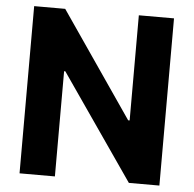

<svg xmlns="http://www.w3.org/2000/svg" viewBox="-52 -779 839 832"><g transform="rotate(5 367.5 -363.5)"><path d="M671.5 -727.3V0H538.7L222.3 -457.7H217V0H63.2V-727.3H198.2L512.1 -269.9H518.5V-727.3Z"/></g></svg>

Font: Inter Zeller
Style: Bold
Weight: 700
Designer: Rasmus Andersson; Joe Bland
Foundry: zeller
Version: Version 3.015;git-dec3a8cb1